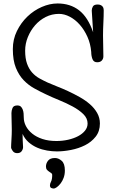

<svg xmlns="http://www.w3.org/2000/svg" viewBox="-20 -857 653 1107"><path d="M44 0ZM110 -85Q110 -64 111 -47L113 -9Q113 3 105 14.5Q97 26 79 26Q62 26 53 13Q44 0 44 -7Q44 -13 44.5 -25Q45 -37 46 -52Q47 -67 47.5 -82Q48 -97 48 -108Q48 -124 47.5 -135Q47 -146 47 -156.5Q47 -167 46.5 -178Q46 -189 46 -205Q46 -219 52 -234Q58 -249 80 -249Q93 -249 100 -242.5Q107 -236 111 -225.5Q115 -215 116 -203Q117 -191 117 -180Q117 -154 129.5 -130Q142 -106 166 -86.5Q190 -67 225 -55.5Q260 -44 305 -44Q341 -44 373.5 -51.5Q406 -59 430.5 -72Q455 -85 470 -103.5Q485 -122 485 -145Q485 -175 460.5 -199Q436 -223 399 -243Q362 -263 320 -280Q278 -297 243 -314Q211 -329 177.5 -347.5Q144 -366 116.5 -394.5Q89 -423 71.5 -466Q54 -509 54 -574Q54 -630 77.5 -678Q101 -726 138 -761.5Q175 -797 221 -817Q267 -837 312 -837Q385 -837 436 -797.5Q487 -758 517 -671Q513 -734 511 -764.5Q509 -795 509 -796Q509 -808 515.5 -819.5Q522 -831 543 -831Q555 -831 562 -827Q569 -823 572.5 -818Q576 -813 577 -807Q578 -801 578 -798Q578 -763 576 -725.5Q574 -688 574 -652Q574 -620 575 -592Q576 -564 576 -532Q576 -518 567 -508Q558 -498 540 -498Q520 -498 513 -516.5Q506 -535 506 -557Q502 -605 484 -645Q466 -685 440 -714.5Q414 -744 382.5 -760.5Q351 -777 320 -777Q279 -777 243.5 -759Q208 -741 182 -711Q156 -681 140.5 -643Q125 -605 125 -565Q125 -520 136 -489.5Q147 -459 165.5 -438.5Q184 -418 207.5 -405Q231 -392 255 -381Q277 -371 308 -359Q339 -347 372.5 -331.5Q406 -316 439 -297.5Q472 -279 498 -256.5Q524 -234 540 -206Q556 -178 556 -145Q556 -100 531.5 -69Q507 -38 470 -19.5Q433 -1 389.5 7.5Q346 16 308 16Q281 16 251.5 11Q222 6 195 -5.5Q168 -17 145.5 -36.5Q123 -56 110 -85ZM245 103Q245 85 257 69.5Q269 54 297 54Q317 54 335.5 70Q354 86 354 126Q354 149 347 168Q340 187 329.5 200.5Q319 214 308 222Q297 230 289 230Q284 230 276 227Q268 224 268 211Q268 202 274.5 189.5Q281 177 281 151Q281 145 275.5 141Q270 137 263 132.5Q256 128 250.5 121.5Q245 115 245 103Z"/></svg>

Font: Life Savers
Style: Bold
Weight: 700
Designer: Pablo Impallari, Rodrigo Fuenzalida, Brenda Gallo
Foundry: Pablo Impallari, Rodrigo Fuenzalida, Brenda Gallo
Version: Version 3.001; ttfautohint (v0.95) -l 8 -r 50 -G 200 -x 14 -